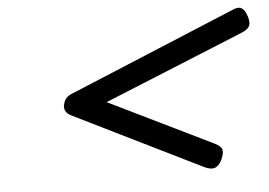

<svg xmlns="http://www.w3.org/2000/svg" viewBox="-42 -760 868 620"><g transform="rotate(-5 391.5 -450.0)"><path d="M598 -201 188 -403Q170 -411 165 -422Q160 -433 164 -445Q168 -459 176.5 -466Q185 -473 204 -480L731 -699Q748 -707 758 -703.5Q768 -700 775 -685Q786 -660 781.5 -646Q777 -632 754 -623L301 -438L639 -273Q659 -263 660.5 -250.5Q662 -238 653 -219Q643 -200 630.5 -196Q618 -192 598 -201Z"/></g></svg>

Font: Playwrite CU
Style: Regular
Weight: 400
Designer: Veronika Burian, José Scaglione
Foundry: TypeTogether
Version: Version 1.002